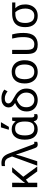

<svg xmlns="http://www.w3.org/2000/svg" viewBox="1618 -2434 826 4101"><g transform="rotate(-90 2030.5 -383.0)"><path d="M509 -536 306 -299 525 0H420L244 -242L178 -188V0H85V-536H178V-397Q178 -357 176 -319Q174 -281 172 -261H174Q183 -274 193.5 -287.5Q204 -301 213 -312L403 -536Z M996 10Q967 10 948.5 -3Q930 -16 917 -53L838 -276Q830 -300 818.5 -333Q807 -366 797 -398Q787 -430 782 -451H778Q771 -415 756.5 -368Q742 -321 729 -281L637 0H543L739 -538L713 -605Q697 -649 667.5 -671Q638 -693 590 -693Q572 -693 558.5 -691Q545 -689 534 -687V-757Q548 -761 564.5 -763Q581 -765 601 -765Q678 -765 725 -726.5Q772 -688 804 -602L994 -97Q1002 -76 1008.5 -69Q1015 -62 1026 -62Q1034 -62 1041 -64Q1048 -66 1053 -67V-2Q1042 3 1027.5 6.5Q1013 10 996 10Z M1316 10Q1220 10 1159 -59.5Q1098 -129 1098 -266Q1098 -402 1157.5 -474Q1217 -546 1320 -546Q1376 -546 1418 -523Q1460 -500 1486 -463H1490L1503 -536H1573V-118Q1573 -87 1585 -74.5Q1597 -62 1614 -62Q1622 -62 1631 -64Q1640 -66 1644 -67V-3Q1637 1 1621 5.5Q1605 10 1588 10Q1551 10 1526.5 -8Q1502 -26 1491 -72H1484Q1459 -36 1417.5 -13Q1376 10 1316 10ZM1334 -63Q1417 -63 1451.5 -110.5Q1486 -158 1486 -261V-267Q1486 -367 1452.5 -420Q1419 -473 1333 -473Q1260 -473 1224.5 -419.5Q1189 -366 1189 -265Q1189 -63 1334 -63ZM1313 -606V-618L1361 -776H1467V-766L1372 -606Z M1947 10Q1876 10 1820 -19Q1764 -48 1732.5 -101Q1701 -154 1701 -225Q1701 -321 1748.5 -380Q1796 -439 1882 -473Q1859 -488 1837 -506Q1815 -524 1801 -550.5Q1787 -577 1787 -615Q1787 -651 1807 -685.5Q1827 -720 1870 -742.5Q1913 -765 1981 -765Q2031 -765 2068 -754Q2105 -743 2130.5 -728.5Q2156 -714 2168 -703L2130 -634Q2099 -658 2061.5 -675.5Q2024 -693 1980 -693Q1938 -693 1914.5 -681Q1891 -669 1882 -651.5Q1873 -634 1873 -618Q1873 -601 1881 -584Q1889 -567 1913.5 -547.5Q1938 -528 1987 -502Q2076 -455 2119 -409.5Q2162 -364 2176 -320.5Q2190 -277 2190 -235Q2190 -150 2156 -96Q2122 -42 2066.5 -16Q2011 10 1947 10ZM1949 -62Q2023 -62 2063.5 -110.5Q2104 -159 2104 -233Q2104 -307 2064 -356Q2024 -405 1956 -437Q1880 -411 1835.5 -363.5Q1791 -316 1791 -233Q1791 -156 1834 -109Q1877 -62 1949 -62Z M2795 -269Q2795 -136 2727.5 -63Q2660 10 2545 10Q2474 10 2418.5 -22.5Q2363 -55 2331 -117.5Q2299 -180 2299 -269Q2299 -402 2366 -474Q2433 -546 2548 -546Q2621 -546 2676.5 -513.5Q2732 -481 2763.5 -419.5Q2795 -358 2795 -269ZM2390 -269Q2390 -174 2427.5 -118.5Q2465 -63 2547 -63Q2628 -63 2666 -118.5Q2704 -174 2704 -269Q2704 -364 2666 -418Q2628 -472 2546 -472Q2464 -472 2427 -418Q2390 -364 2390 -269Z M3131 10Q3064 10 3023.5 -7.5Q2983 -25 2962.5 -57.5Q2942 -90 2935 -134.5Q2928 -179 2928 -233V-536H3016V-236Q3016 -179 3025 -140.5Q3034 -102 3060.5 -82Q3087 -62 3138 -62Q3210 -62 3249.5 -119Q3289 -176 3289 -296Q3289 -366 3281 -421Q3273 -476 3258 -536H3346Q3362 -477 3370 -421.5Q3378 -366 3378 -292Q3378 -137 3313 -63.5Q3248 10 3131 10Z M3743 10Q3634 10 3568 -58Q3502 -126 3502 -256Q3502 -357 3537 -418.5Q3572 -480 3636 -508Q3700 -536 3787 -536H4029V-468H3907Q3945 -431 3966 -379.5Q3987 -328 3987 -256Q3987 -184 3959.5 -123.5Q3932 -63 3878 -26.5Q3824 10 3743 10ZM3745 -63Q3799 -63 3833 -89Q3867 -115 3883 -158.5Q3899 -202 3899 -254Q3899 -382 3822 -468H3787Q3689 -468 3640 -418.5Q3591 -369 3591 -256Q3591 -171 3627 -117Q3663 -63 3745 -63Z"/></g></svg>

Font: Go Noto Kurrent-Regular
Style: Regular
Weight: 400
Designer: Monotype Design Team
Foundry: Monotype Imaging Inc.
Version: Version 2.012; ttfautohint (v1.8.4.7-5d5b)